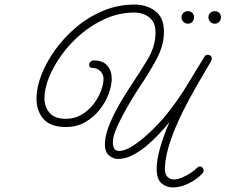

<svg xmlns="http://www.w3.org/2000/svg" viewBox="-20 -653 989 842"><path d="M739 169Q709 169 688 150.5Q667 132 667 87Q667 48 682.5 -6Q698 -60 723 -117Q703 -93 677 -65Q651 -37 621.5 -12.5Q592 12 560.5 28Q529 44 496 44Q477 44 458.5 29Q440 14 440 -20Q440 -53 454.5 -92.5Q469 -132 490 -171Q511 -210 531 -241.5Q551 -273 561 -288Q599 -344 630.5 -398Q662 -452 662 -511Q662 -545 647.5 -563.5Q633 -582 611.5 -590Q590 -598 570 -598Q505 -598 446 -572.5Q387 -547 337.5 -505.5Q288 -464 251.5 -414Q215 -364 195 -314Q175 -264 175 -223Q175 -184 197.5 -158Q220 -132 269 -132Q308 -132 338.5 -150.5Q369 -169 390.5 -197Q412 -225 423 -255Q434 -285 434 -307Q434 -327 420 -341Q406 -355 386 -355Q371 -355 371 -368Q371 -376 376.5 -382Q382 -388 392 -388Q431 -388 450.5 -365.5Q470 -343 470 -308Q470 -278 456.5 -241.5Q443 -205 417 -172Q391 -139 354 -117.5Q317 -96 269 -96Q201 -96 170.5 -131.5Q140 -167 140 -221Q140 -269 161.5 -324.5Q183 -380 222 -434.5Q261 -489 314.5 -534Q368 -579 433 -606Q498 -633 570 -633Q623 -633 661 -604.5Q699 -576 699 -514Q699 -454 666.5 -393.5Q634 -333 591 -270Q587 -263 574 -243Q561 -223 544.5 -194.5Q528 -166 512 -135.5Q496 -105 485.5 -77Q475 -49 475 -30Q475 9 502 9Q525 9 554.5 -8.5Q584 -26 614.5 -52.5Q645 -79 671.5 -107Q698 -135 714 -156Q738 -186 756 -211.5Q774 -237 790.5 -263.5Q807 -290 827.5 -324Q848 -358 877 -405Q882 -413 891 -413Q899 -413 904 -408Q909 -403 909 -395Q909 -393 907 -387Q879 -339 844.5 -280Q810 -221 779 -158Q748 -95 727 -33.5Q706 28 703 81Q702 109 713.5 121.5Q725 134 742 134Q759 134 779 125.5Q799 117 817 105Q835 93 844 83Q850 77 856 77Q863 77 868 82.5Q873 88 873 96Q873 102 868 107Q847 131 810 150Q773 169 739 169ZM922 -549Q910 -549 902 -557.5Q894 -566 894 -577Q894 -589 902 -596.5Q910 -604 922 -604Q934 -604 941.5 -596.5Q949 -589 949 -577Q949 -566 941.5 -557.5Q934 -549 922 -549ZM804 -549Q792 -549 784 -557.5Q776 -566 776 -577Q776 -589 784 -596.5Q792 -604 804 -604Q816 -604 823.5 -596.5Q831 -589 831 -577Q831 -566 823.5 -557.5Q816 -549 804 -549Z"/></svg>

Font: Meow Script
Style: Regular
Weight: 400
Designer: Robert E. Leuschke
Foundry: Robert E. Leuschke
Version: Version 1.010; ttfautohint (v1.8.3)